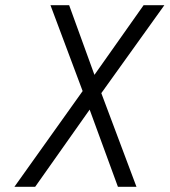

<svg xmlns="http://www.w3.org/2000/svg" viewBox="-20 -720 654 740"><path d="M35.5 0 298.5 -369 174.5 -700H246.5L344 -431.5L533.5 -700H613.5L370.5 -361L506 0H434.5L325.5 -297.5L115.5 0Z"/></svg>

Font: Overpass Light
Style: Italic
Weight: 300
Italic angle: -10°
Designer: Delve Withrington, Dave Bailey, Thomas Jockin
Foundry: Delve Fonts LLC
Version: Version 4.000; ttfautohint (v1.8.3)